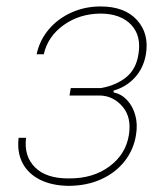

<svg xmlns="http://www.w3.org/2000/svg" viewBox="-20 -573 523 604"><path d="M38.6 -139.6H62Q54.7 -82 90.1 -46.6Q125.5 -11.2 196.8 -11.7Q272.5 -11.2 324 -49.3Q375.5 -87.4 385.3 -147.5Q394.5 -203.1 366.2 -236.8Q337.9 -270.5 296.4 -272.5H198.7L202.6 -295.9H297.4Q344.7 -304.2 376.5 -329.6Q408.2 -355 415.5 -402.3Q425.3 -460.4 392.6 -495.1Q359.9 -529.8 296.4 -530.3Q230 -529.8 180.2 -494.1Q130.4 -458.5 117.7 -402.3H95.2Q105 -447.3 134 -481.2Q163.1 -515.1 205.3 -533.9Q247.6 -552.7 296.4 -552.7Q372.1 -552.7 410.9 -510Q449.7 -467.3 439 -402.3Q431.6 -358.9 404.3 -329.1Q377 -299.3 337.4 -288.1V-282.2Q361.8 -277.3 379.6 -258.3Q397.5 -239.3 405.5 -210.7Q413.6 -182.1 407.7 -147.5Q400.4 -102.1 372.1 -65.9Q343.8 -29.8 298.8 -9.3Q253.9 11.2 196.8 11.7Q143.6 11.2 106 -7.6Q68.4 -26.4 50.8 -60.3Q33.2 -94.2 38.6 -139.6Z"/></svg>

Font: Inter Tight Thin
Style: Italic
Weight: 250
Italic angle: -9.39999°
Designer: Rasmus Andersson
Foundry: rsms
Version: Version 3.004